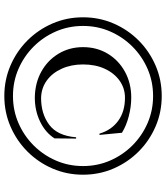

<svg xmlns="http://www.w3.org/2000/svg" viewBox="40 -794 768 888"><g transform="rotate(90 424.0 -350.0)"><path d="M424 -714Q499 -714 565 -685.5Q631 -657 681 -607Q731 -557 759.5 -491Q788 -425 788 -350Q788 -275 759.5 -209Q731 -143 681 -93Q631 -43 565 -14.5Q499 14 424 14Q349 14 283 -14.5Q217 -43 167 -93Q117 -143 88.5 -209Q60 -275 60 -350Q60 -425 88.5 -491Q117 -557 167 -607Q217 -657 283 -685.5Q349 -714 424 -714ZM424 -674Q357 -674 298.5 -648.5Q240 -623 195.5 -578.5Q151 -534 125.5 -475.5Q100 -417 100 -350Q100 -283 125.5 -224.5Q151 -166 195.5 -121.5Q240 -77 298.5 -51.5Q357 -26 424 -26Q491 -26 549.5 -51.5Q608 -77 652.5 -121.5Q697 -166 722.5 -224.5Q748 -283 748 -350Q748 -417 722.5 -475.5Q697 -534 652.5 -578.5Q608 -623 549.5 -648.5Q491 -674 424 -674ZM621 -318 620 -218Q593 -176 542.5 -151.5Q492 -127 431 -127Q364 -128 311.5 -157Q259 -186 228.5 -236.5Q198 -287 198 -350Q198 -414 228.5 -464.5Q259 -515 312 -544Q365 -573 431 -573Q474 -573 518 -561.5Q562 -550 594 -530L604 -426H598Q582 -481 539 -512.5Q496 -544 432 -544Q388 -544 353 -519Q318 -494 298 -450.5Q278 -407 278 -350Q278 -295 298 -251Q318 -207 353 -182Q388 -157 433 -156Q507 -156 557.5 -194Q608 -232 615 -318Z"/></g></svg>

Font: Cinzel Eorzea
Style: Regular
Weight: 500
Designer: Natanael Gama
Version: Version 2.000